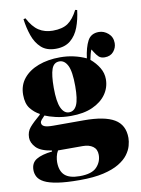

<svg xmlns="http://www.w3.org/2000/svg" viewBox="-108 -880 867 1181"><g transform="rotate(-10 325.0 -289.0)"><path d="M293 230Q208 230 154.5 221.5Q101 213 72.5 198Q44 183 33 163Q22 143 22 120Q22 75 56 54.5Q90 34 155 27V21Q85 10 57.5 -19.5Q30 -49 30 -81Q30 -118 52 -144Q74 -170 120 -209V-214Q89 -230 64.5 -260.5Q40 -291 40 -347Q40 -406 74 -448Q108 -490 167.5 -512.5Q227 -535 303 -535Q347 -535 387.5 -526Q428 -517 465 -500Q474 -568 495 -607.5Q516 -647 565 -647Q597 -647 623.5 -624Q650 -601 650 -563Q650 -534 630.5 -510.5Q611 -487 575 -487Q551 -487 538 -499.5Q525 -512 514 -530L502 -549Q496 -535 492.5 -521Q489 -507 485 -487Q518 -459 538 -425.5Q558 -392 558 -354Q558 -302 528.5 -260Q499 -218 443.5 -193Q388 -168 308 -168Q256 -168 214 -178Q172 -188 147 -199Q135 -187 126.5 -177Q118 -167 118 -158Q118 -143 134 -135.5Q150 -128 189 -128H381Q510 -128 571 -91.5Q632 -55 632 26Q632 48 624.5 75Q617 102 597 129Q577 156 539 179Q501 202 441 216Q381 230 293 230ZM300 -192Q333 -192 349 -227.5Q365 -263 365 -344Q365 -436 346 -473.5Q327 -511 295 -511Q260 -511 246.5 -473.5Q233 -436 233 -357Q233 -270 251 -231Q269 -192 300 -192ZM297 206Q372 206 403 173.5Q434 141 434 97Q434 62 410 44.5Q386 27 346 27H192Q182 44 178 63Q174 82 174 97Q174 152 203 179Q232 206 297 206ZM288 -591Q231 -591 197.5 -621.5Q164 -652 147 -701Q130 -750 123 -805L136 -808Q165 -752 202 -728Q239 -704 289 -704Q349 -704 383.5 -727.5Q418 -751 446 -806L458 -803Q451 -745 433 -697Q415 -649 380 -620Q345 -591 288 -591Z"/></g></svg>

Font: Literata 72pt ExtraBold
Style: Regular
Weight: 800
Designer: Latin by Veronika Burian and Jose Scaglione. Greek by Irene Vlachou. Cyrillic by Vera Evstafieva.
Foundry: TypeTogether
Version: Version 3.002